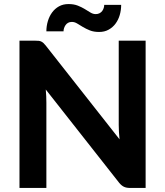

<svg xmlns="http://www.w3.org/2000/svg" viewBox="-20 -926 814 946"><path d="M155 -725.5Q164.5 -725.5 171.2 -724.8Q178 -724 183.5 -721.2Q189 -718.5 194 -714Q199 -709.5 205 -702L569 -239.5Q567 -258.5 566 -276.5Q565 -294.5 565 -310.5V-725.5H697.5V0H620Q602.5 0 590.5 -5.8Q578.5 -11.5 567 -25.5L205.5 -485Q207 -467.5 207.8 -450.8Q208.5 -434 208.5 -419.5V0H76V-725.5ZM451.5 -856.5Q462.5 -856.5 470.5 -860.8Q478.5 -865 483.5 -871.8Q488.5 -878.5 491 -886.5Q493.5 -894.5 493.5 -902H577Q577 -876 570 -852Q563 -828 549.2 -809.5Q535.5 -791 515.2 -779.8Q495 -768.5 468.5 -768.5Q442 -768.5 422.8 -776.2Q403.5 -784 388.2 -793.2Q373 -802.5 360.2 -810.2Q347.5 -818 334 -818Q323 -818 315.2 -813.5Q307.5 -809 302.8 -802Q298 -795 295.5 -787Q293 -779 293 -771.5H208.5Q208.5 -797.5 215.8 -821.8Q223 -846 236.8 -864.8Q250.5 -883.5 270.8 -894.8Q291 -906 317.5 -906Q344 -906 363.5 -898.2Q383 -890.5 398 -881.2Q413 -872 425.8 -864.2Q438.5 -856.5 451.5 -856.5Z"/></svg>

Font: Lato Heavy
Style: Regular
Weight: 800
Designer: Lukasz Dziedzic
Foundry: tyPoland Lukasz Dziedzic
Version: Version 2.007; 2014-02-27